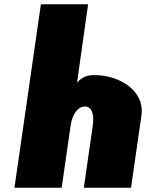

<svg xmlns="http://www.w3.org/2000/svg" viewBox="-20 -880 685 900"><path d="M393 -860H171.7L47.8 0H269.1L310.8 -290C319.5 -350 348.7 -381 376.7 -381C406.8 -381 423.7 -352 414.7 -290L372.9 0H594.2L642.9 -338C660.2 -458 535.3 -528 423.7 -528C401 -528 370.7 -526 341.2 -493Z"/></svg>

Font: Blink
Style: WideObl
Weight: 400
Designer: Mew Too
Foundry: Cannot Into Space Fonts
Version: Version 001.000